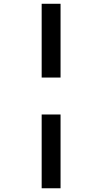

<svg xmlns="http://www.w3.org/2000/svg" viewBox="-20 -778 547 1028"><path d="M304.2 -362.8H203.1V-757.8H304.2ZM304.2 230H203.1V-165H304.2Z"/></svg>

Font: Open Sans Hebrew Condensed
Style: Bold
Weight: 700
Width: 3
Foundry: Ascender Corporation, Yanek Iontef
Version: Version 2.001;PS 002.001;hotconv 1.0.70;makeotf.lib2.5.58329